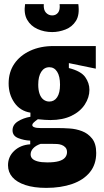

<svg xmlns="http://www.w3.org/2000/svg" viewBox="-20 -752 505 934"><path d="M205 162Q145 162 103 148Q61 134 40 109.5Q19 85 19 52Q19 10 49.5 -18.5Q80 -47 127 -50V-68Q97 -69 69 -80Q41 -91 41 -118Q41 -145 67 -161.5Q93 -178 128 -184V-204Q78 -212 50 -252.5Q22 -293 22 -346Q22 -401 49.5 -441.5Q77 -482 126.5 -505Q176 -528 240 -528H446V-418L315 -445V-421Q374 -406 394.5 -377Q415 -348 415 -315Q415 -278 392.5 -243.5Q370 -209 327.5 -188.5Q285 -168 225 -168Q215 -168 198 -169Q181 -170 164 -172Q150 -162 143.5 -155.5Q137 -149 137 -144Q137 -138 143.5 -134.5Q150 -131 159.5 -130Q169 -129 179 -129H266Q288 -129 319 -127Q350 -125 379 -114Q408 -103 428 -78Q448 -53 448 -8Q448 48 417 86Q386 124 331 143Q276 162 205 162ZM210 38Q245 38 266 32Q287 26 296.5 14.5Q306 3 306 -12Q306 -26 298.5 -34.5Q291 -43 280 -47Q269 -51 257.5 -51.5Q246 -52 238 -52H177Q154 -44 141.5 -30.5Q129 -17 129 -1Q129 11 137 19.5Q145 28 163 33Q181 38 210 38ZM220 -258Q244 -258 258 -279Q272 -300 272 -340Q272 -381 258 -403Q244 -425 220 -425Q195 -425 180.5 -402.5Q166 -380 166 -340Q166 -314 172.5 -295.5Q179 -277 191.5 -267.5Q204 -258 220 -258ZM102 -732H193Q191 -704 203.5 -690.5Q216 -677 234 -677Q252 -677 262.5 -690.5Q273 -704 270 -732H361Q368 -680 349.5 -650.5Q331 -621 298.5 -608.5Q266 -596 234 -596Q195 -596 162 -611Q129 -626 112 -656Q95 -686 102 -732Z"/></svg>

Font: Bricolage Grotesque Condensed ExtraBold
Style: Regular
Weight: 800
Width: 3
Designer: Mathieu Triay
Foundry: Atelier Triay
Version: Version 1.000;gftools[0.9.30]